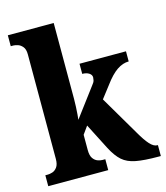

<svg xmlns="http://www.w3.org/2000/svg" viewBox="-113 -847 808 934"><g transform="rotate(-15 291.0 -380.0)"><path d="M14 0V-55H27Q36 -55 49.5 -59Q63 -63 73.5 -77Q84 -91 84 -119V-645Q84 -671 73 -684Q62 -697 48.5 -701Q35 -705 27 -705H14V-760H245V-378Q245 -360 244 -338.5Q243 -317 241.5 -298.5Q240 -280 239 -274L347 -418Q358 -431 360 -440.5Q362 -450 362 -455Q362 -468 349 -476.5Q336 -485 315 -485V-536H549V-485Q519 -485 489.5 -465Q460 -445 427 -400L380 -339L497 -140Q521 -98 540.5 -76.5Q560 -55 578 -55H581V0H569Q498 0 456 -8Q414 -16 388.5 -38.5Q363 -61 340 -105L273 -236L245 -197V-120Q245 -92 255 -78Q265 -64 278.5 -59.5Q292 -55 301 -55H316V0Z"/></g></svg>

Font: Noto Serif Armenian Condensed ExtraBold
Style: Regular
Weight: 800
Width: 3
Designer: Monotype Design Team
Foundry: Monotype Imaging Inc.
Version: Version 2.008; ttfautohint (v1.8.4.7-5d5b)